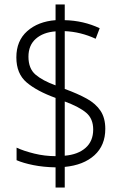

<svg xmlns="http://www.w3.org/2000/svg" viewBox="-20 -779 553 857"><path d="M228 -32Q174 -33 129 -42Q84 -51 54 -64V-120Q86 -105 133 -93.5Q180 -82 228 -82V-342Q145 -372 99 -411Q53 -450 53 -523Q53 -597 101.5 -640Q150 -683 228 -689V-759H269V-689Q353 -687 425 -653L407 -606Q340 -637 269 -640V-382Q327 -361 367.5 -338.5Q408 -316 429 -284Q450 -252 450 -204Q450 -130 401.5 -86Q353 -42 269 -34V58H228ZM228 -639Q173 -635 140 -606Q107 -577 107 -526Q107 -473 138.5 -446Q170 -419 228 -398ZM269 -84Q328 -89 362 -119Q396 -149 396 -201Q396 -249 365 -275.5Q334 -302 269 -326Z"/></svg>

Font: Noto Sans Lao UI SemCond Light
Style: Regular
Weight: 300
Width: 4
Designer: Monotype Design Team
Foundry: Monotype Imaging Inc.
Version: Version 2.000; ttfautohint (v1.8.4.7-5d5b)